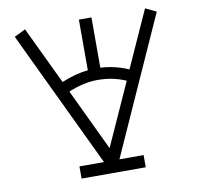

<svg xmlns="http://www.w3.org/2000/svg" viewBox="-87 -766 1019 993"><g transform="rotate(-10 422.0 -270.0)"><path d="M262 136V72H391L49 -646L108 -675L252 -373Q327 -404 391 -410V-676H457V-412Q533 -408 604 -377L738 -674L795 -647L472 72H599V136ZM432 6 580 -322Q510 -352 432 -352Q359 -352 278 -318Z"/></g></svg>

Font: Zaghawa Beria
Style: Regular
Weight: 400
Designer: Anonymous
Foundry: Designed by a volunteer who chooses to remain anonymous, in cooperation with SIL International and the Mission Protestan
Version: Version 1.001